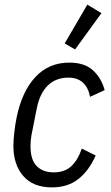

<svg xmlns="http://www.w3.org/2000/svg" viewBox="-20 -799 480 831"><path d="M205 12Q123 12 80.5 -37.5Q38 -87 38 -167Q38 -193 42 -227Q46 -261 52 -291Q75 -403 133 -465.5Q191 -528 280 -528Q346 -528 382.5 -494.5Q419 -461 433 -409L370 -380Q353 -463 276 -463Q222 -463 187 -429Q152 -395 139 -329L116 -213Q114 -201 113 -189Q112 -177 112 -167Q112 -107 139 -80Q166 -53 212 -53Q261 -53 289.5 -80.5Q318 -108 334 -156L394 -126Q365 -60 319 -24Q273 12 205 12ZM305 -585 260 -611 358 -779 419 -742Z"/></svg>

Font: IBM Plex Sans Cond
Style: Italic
Weight: 400
Width: 3
Italic angle: -11°
Designer: Mike Abbink, Paul van der Laan, Pieter van Rosmalen
Foundry: Bold Monday
Version: Version 1.3